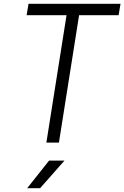

<svg xmlns="http://www.w3.org/2000/svg" viewBox="-20 -750 654 1010"><path d="M224 0 330 -670H120L130 -730H614L604 -670H396L290 0ZM123 240 238 95H319L191 240Z"/></svg>

Font: NKDuy Mono ExtraLight
Style: Italic
Weight: 200
Italic angle: -9°
Monospace: yes
Designer: NKDuy
Foundry: NKDuy
Version: Version 2.251; ttfautohint (v1.8.4.7-5d5b)